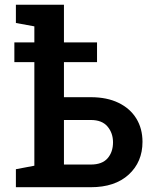

<svg xmlns="http://www.w3.org/2000/svg" viewBox="-20 -782 639 802"><path d="M46.4 0V-75.2L123.5 -89.8V-522.5H40V-605H123.5V-671.9L46.4 -686V-762.2H247.1V-605H385.3V-522.5H247.1V-376H359.4Q426.8 -376 475.1 -352.5Q523.4 -329.1 549.3 -287.1Q575.2 -245.1 575.2 -189.5Q575.2 -105.5 517.6 -52.7Q460 0 359.4 0ZM247.1 -94.7H359.4Q406.7 -94.7 429.4 -120.8Q452.1 -147 452.1 -187.5Q452.1 -226.1 429.2 -253.4Q406.2 -280.8 359.4 -280.8H247.1Z"/></svg>

Font: Roboto Slab LO Medium
Style: Regular
Weight: 500
Designer: Google
Version: Version 2.000